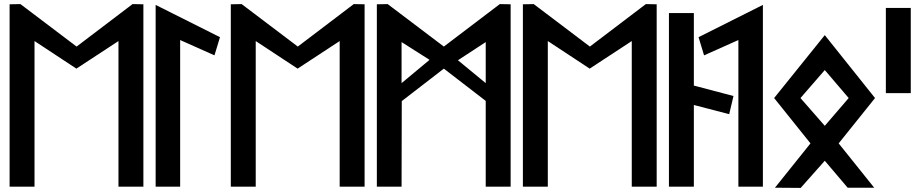

<svg xmlns="http://www.w3.org/2000/svg" viewBox="-20 -924 4511 940"><path d="M560 -10H682V-903L629 -904L355 -696L80 -904L27 -903V-10H149V-723L354 -588L560 -723Z M862 -10V-728L1030 -653L1057 -742L742 -900V-10Z M1643 -10H1765V-903L1712 -904L1438 -696L1163 -904L1110 -903V-10H1232V-723L1437 -588L1643 -723Z M1946 -517V-718L2083 -631ZM2222 -629 2358 -718V-517ZM2480 -10V-903L2427 -904L2153 -696L1878 -904L1825 -903V-10H1946L1947 -429L2153 -588L2358 -430V-10Z M3073 -10H3195V-903L3142 -904L2868 -696L2593 -904L2540 -903V-10H2662V-723L2867 -588L3073 -723Z M3377 -10V-410L3550 -365L3571 -454L3377 -505V-860H3255V-10Z M3715 -900 3400 -742 3427 -653 3595 -728V-10H3715Z M4135 -444 4018 -308 3899 -444 4018 -581ZM3770 -444 3948 -222 3774 -5 3900 -4 4018 -137 4130 -5H4260L4086 -222L4264 -444L4018 -752Z M4439 -468V-885H4317V-468Z"/></svg>

Font: Ny Stormning
Style: Fi
Weight: 300
Designer: Robert Jablonski, Mew Too
Foundry: Cannot Into Space Fonts
Version: Version 0.90